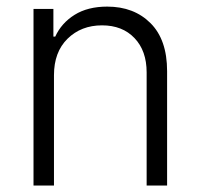

<svg xmlns="http://www.w3.org/2000/svg" viewBox="-20 -573 620 593"><path d="M146.7 -340.9V0H83.5V-545.5H144.9V-459.9H150.6Q169.7 -501.8 210.4 -527.2Q251.1 -552.6 311.1 -552.6Q393.8 -552.6 445 -501.4Q496.1 -450.3 496.1 -353.3V0H432.9V-349.4Q432.9 -416.2 395.4 -455.4Q358 -494.7 295.1 -494.7Q230.8 -494.7 188.7 -453.5Q146.7 -412.3 146.7 -340.9Z"/></svg>

Font: Inter Zeller Light
Style: Regular
Weight: 300
Designer: Rasmus Andersson; Joe Bland
Foundry: zeller
Version: Version 3.015;git-dec3a8cb1